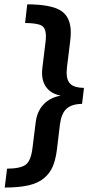

<svg xmlns="http://www.w3.org/2000/svg" viewBox="-20 -759 461 874"><path d="M1.5 94.7 12.2 8.8Q74.7 8.3 97.9 -10Q121.1 -28.3 127.9 -85.4L142.6 -203.1Q148.9 -252.9 178.7 -284.2Q208.5 -315.4 256.8 -323.7Q214.8 -331.5 193.1 -358.6Q171.4 -385.7 171.4 -427.7Q171.4 -438.5 172.9 -449.7L187 -565.9Q189 -579.6 189 -593.8Q189 -631.8 168.7 -642.8Q148.4 -653.8 94.2 -654.3L104 -739.3Q213.9 -738.8 258.1 -709.7Q302.2 -680.7 302.2 -611.8Q302.2 -592.8 299.3 -569.8L285.2 -455.6Q283.2 -436 283.2 -429.2Q283.2 -392.6 301.5 -376Q319.8 -359.4 362.3 -358.9L353.5 -286.1Q306.2 -285.6 282.7 -263.9Q259.3 -242.2 252.9 -193.4L239.3 -79.6Q233.4 -32.2 220.2 -1.2Q207 29.8 180.2 52.2Q153.3 74.7 109.9 84.7Q66.4 94.7 1.5 94.7Z"/></svg>

Font: Muli
Style: Semi-BoldItalic
Weight: 600
Italic angle: -7°
Designer: Vernon Adams
Foundry: newtypography
Version: Version 2.0; ttfautohint (v1.00rc1.2-2d82) -l 8 -r 50 -G 200